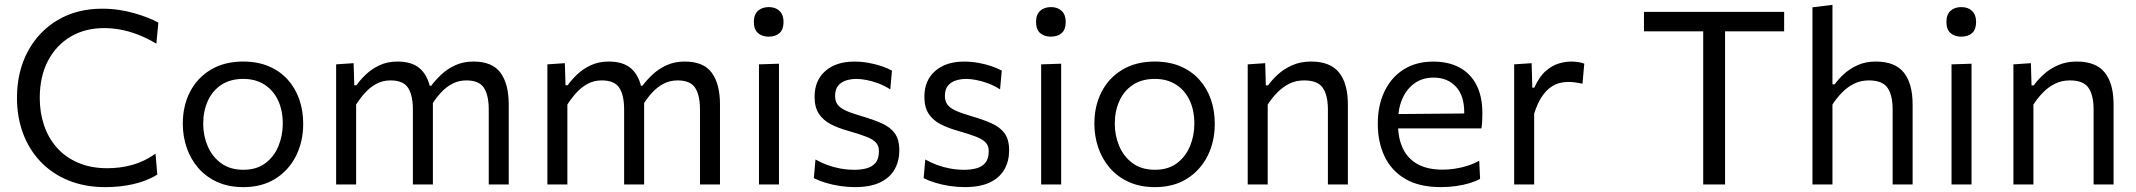

<svg xmlns="http://www.w3.org/2000/svg" viewBox="-20 -762 8823 793"><path d="M415.6 10.9Q331 10.9 263.2 -16.6Q195.5 -44.1 148 -93.8Q100.5 -143.5 75.3 -210.8Q50.1 -278.2 50.1 -357.6Q50.1 -465.6 94.5 -548.8Q138.8 -632 218 -679Q297.2 -726.1 402.2 -726.1Q437.5 -726.1 471.1 -721.1Q504.6 -716.1 534.6 -707.5Q564.6 -698.9 590 -688.9Q615.5 -679 634.1 -668.6L625.8 -581.6Q587.2 -604.5 550.3 -618.8Q513.4 -633.1 478.2 -639.6Q443.1 -646 409.7 -646Q332.3 -646 272.3 -611Q212.4 -575.9 178.3 -511.1Q144.2 -446.4 144.2 -357.2Q144.2 -297.4 161.8 -244.9Q179.4 -192.4 214.6 -152.5Q249.8 -112.7 302.3 -90Q354.7 -67.2 424 -67.2Q449.4 -67.2 474.8 -70.5Q500.3 -73.7 525.5 -80.6Q550.6 -87.5 574.9 -99.2Q599.2 -110.8 622.3 -127.2L629.7 -41Q608.5 -27.6 583.1 -17.6Q557.8 -7.7 530.2 -1.4Q502.6 4.8 473.6 7.9Q444.6 10.9 415.6 10.9Z M985.5 10.9Q924.2 10.9 877.5 -10.3Q830.7 -31.5 799 -68.1Q767.3 -104.7 751.1 -152Q735 -199.2 735 -251Q735 -325.3 765.1 -383.2Q795.3 -441.2 851.3 -474.5Q907.2 -507.8 984.2 -507.8Q1043.5 -507.8 1089.6 -488.4Q1135.6 -469 1167.6 -434Q1199.5 -398.9 1215.9 -352.2Q1232.3 -305.5 1232.3 -251Q1232.3 -177.3 1202.5 -117.9Q1172.7 -58.6 1117.3 -23.8Q1061.8 10.9 985.5 10.9ZM985.3 -60.8Q1040 -60.8 1076 -88Q1112.1 -115.2 1130 -158.6Q1147.9 -201.9 1147.9 -251Q1147.9 -306.9 1128 -348.5Q1108 -390.1 1071.4 -413.1Q1034.9 -436.1 985 -436.1Q931 -436.1 894 -411.5Q857 -386.9 838.2 -344.8Q819.3 -302.8 819.3 -251Q819.3 -201.9 837.7 -158.6Q856.1 -115.2 893 -88Q929.9 -60.8 985.3 -60.8Z M1368.3 0Q1368.3 -55.3 1368.3 -106.4Q1368.3 -157.6 1368.3 -218.8V-268.8Q1368.3 -324 1368.3 -381.4Q1368.3 -438.9 1368.3 -496.2L1440.5 -501.1L1443.2 -409.9H1452.2Q1467.7 -432.1 1491.5 -454.7Q1515.2 -477.3 1547.7 -492.5Q1580.2 -507.8 1621.9 -507.8Q1683.2 -507.8 1715.9 -477.6Q1748.6 -447.4 1758.4 -390.9L1763.5 -388Q1765.7 -374.7 1766.8 -360.5Q1767.9 -346.2 1767.9 -330.4Q1767.9 -298 1767.9 -273Q1767.9 -248.1 1767.9 -218.8Q1767.9 -159.8 1767.9 -107.5Q1767.9 -55.3 1767.9 0H1685.3Q1685.3 -55.3 1685.3 -107.1Q1685.3 -159 1685.3 -215.3V-309.3Q1685.3 -368.9 1665.3 -399.4Q1645.3 -429.9 1592.8 -429.9Q1561.2 -429.9 1535.4 -416.2Q1509.6 -402.5 1488.7 -379.7Q1467.9 -357 1450.9 -330.2V-215.3Q1450.9 -156.8 1450.9 -106Q1450.9 -55.3 1450.9 0ZM1998.6 0Q1998.6 -55.3 1998.6 -107.1Q1998.6 -159 1998.6 -215.3V-309.3Q1998.6 -368.9 1978.6 -399.4Q1958.6 -429.9 1906.2 -429.9Q1874.6 -429.9 1848.7 -416.4Q1822.9 -402.9 1801.8 -380.3Q1780.7 -357.7 1764 -330.2L1752 -407.8H1761Q1778.1 -431 1802.7 -454.1Q1827.3 -477.3 1860.3 -492.5Q1893.4 -507.8 1935.6 -507.8Q2013.5 -507.8 2047.4 -461.3Q2081.2 -414.8 2081.2 -330.4Q2081.2 -298 2081.2 -273Q2081.2 -248.1 2081.2 -218.8Q2081.2 -159.8 2081.2 -107.5Q2081.2 -55.3 2081.2 0Z M2240.8 0Q2240.8 -55.3 2240.8 -106.4Q2240.8 -157.6 2240.8 -218.8V-268.8Q2240.8 -324 2240.8 -381.4Q2240.8 -438.9 2240.8 -496.2L2313 -501.1L2315.7 -409.9H2324.7Q2340.2 -432.1 2364 -454.7Q2387.7 -477.3 2420.2 -492.5Q2452.7 -507.8 2494.4 -507.8Q2555.7 -507.8 2588.4 -477.6Q2621.1 -447.4 2630.9 -390.9L2636 -388Q2638.2 -374.7 2639.3 -360.5Q2640.4 -346.2 2640.4 -330.4Q2640.4 -298 2640.4 -273Q2640.4 -248.1 2640.4 -218.8Q2640.4 -159.8 2640.4 -107.5Q2640.4 -55.3 2640.4 0H2557.8Q2557.8 -55.3 2557.8 -107.1Q2557.8 -159 2557.8 -215.3V-309.3Q2557.8 -368.9 2537.8 -399.4Q2517.8 -429.9 2465.3 -429.9Q2433.7 -429.9 2407.9 -416.2Q2382.1 -402.5 2361.2 -379.7Q2340.4 -357 2323.4 -330.2V-215.3Q2323.4 -156.8 2323.4 -106Q2323.4 -55.3 2323.4 0ZM2871.1 0Q2871.1 -55.3 2871.1 -107.1Q2871.1 -159 2871.1 -215.3V-309.3Q2871.1 -368.9 2851.1 -399.4Q2831.1 -429.9 2778.7 -429.9Q2747.1 -429.9 2721.2 -416.4Q2695.4 -402.9 2674.3 -380.3Q2653.2 -357.7 2636.5 -330.2L2624.5 -407.8H2633.5Q2650.6 -431 2675.2 -454.1Q2699.8 -477.3 2732.8 -492.5Q2765.9 -507.8 2808.1 -507.8Q2886 -507.8 2919.9 -461.3Q2953.7 -414.8 2953.7 -330.4Q2953.7 -298 2953.7 -273Q2953.7 -248.1 2953.7 -218.8Q2953.7 -159.8 2953.7 -107.5Q2953.7 -55.3 2953.7 0Z M3114.7 0Q3114.7 -55.3 3114.7 -106.4Q3114.7 -157.6 3114.7 -218.8V-268.8Q3114.7 -313.3 3114.7 -351.1Q3114.7 -389 3114.7 -424.2Q3114.7 -459.5 3114.7 -496.2L3197.3 -498.9Q3197.3 -462.1 3197.3 -426.4Q3197.3 -390.7 3197.3 -352.4Q3197.3 -314.1 3197.3 -268.8V-218.8Q3197.3 -157.6 3197.3 -106.4Q3197.3 -55.3 3197.3 0ZM3154.4 -610.6Q3127.4 -610.6 3110.5 -625.5Q3093.6 -640.4 3093.6 -671.7Q3093.6 -701.9 3110.5 -717.3Q3127.4 -732.7 3155.4 -732.7Q3183.3 -732.7 3199.7 -716.7Q3216.2 -700.8 3216.2 -671.7Q3216.2 -640.4 3199.7 -625.5Q3183.1 -610.6 3154.4 -610.6Z M3510.5 10.8Q3479.4 10.8 3448.3 6Q3417.2 1.2 3389.7 -7.2Q3362.1 -15.6 3341.3 -26.2L3348.1 -103.3Q3370.8 -90.3 3397.1 -80.6Q3423.3 -71 3451.6 -65.8Q3479.9 -60.7 3508.7 -60.7Q3536.2 -60.7 3559.4 -66.9Q3582.5 -73.1 3596.4 -89.8Q3610.2 -106.5 3610.2 -138.4Q3610.2 -159.4 3598.1 -172.9Q3586 -186.4 3557.8 -197.4Q3529.7 -208.4 3481.4 -222.1Q3442 -233.1 3411 -249.1Q3380.1 -265.2 3362.2 -292Q3344.4 -318.8 3344.4 -362.4Q3344.4 -429.9 3388.8 -468.7Q3433.2 -507.6 3508.1 -507.6Q3538.9 -507.6 3567.9 -502.3Q3596.9 -497.1 3621.6 -488.6Q3646.2 -480.2 3664 -470.4L3657 -392.9Q3633 -408.2 3607.4 -417.8Q3581.8 -427.3 3558.3 -431.7Q3534.9 -436.1 3517.1 -436.1Q3496.6 -436.1 3476.4 -430.3Q3456.1 -424.5 3442.6 -409.2Q3429.1 -393.9 3429.1 -365.6Q3429.1 -345.2 3438.6 -331.2Q3448.1 -317.2 3471.5 -306.1Q3494.9 -294.9 3536.6 -282.9Q3585.9 -268.6 3621.3 -252.9Q3656.7 -237.2 3675.6 -211.5Q3694.4 -185.8 3694.4 -140.8Q3694.4 -97.5 3675.4 -63.2Q3656.4 -28.9 3616 -9.1Q3575.5 10.8 3510.5 10.8Z M3964 10.8Q3932.9 10.8 3901.8 6Q3870.7 1.2 3843.2 -7.2Q3815.6 -15.6 3794.8 -26.2L3801.6 -103.3Q3824.3 -90.3 3850.6 -80.6Q3876.8 -71 3905.1 -65.8Q3933.4 -60.7 3962.2 -60.7Q3989.7 -60.7 4012.9 -66.9Q4036 -73.1 4049.9 -89.8Q4063.7 -106.5 4063.7 -138.4Q4063.7 -159.4 4051.6 -172.9Q4039.5 -186.4 4011.3 -197.4Q3983.2 -208.4 3934.9 -222.1Q3895.5 -233.1 3864.5 -249.1Q3833.6 -265.2 3815.7 -292Q3797.9 -318.8 3797.9 -362.4Q3797.9 -429.9 3842.3 -468.7Q3886.7 -507.6 3961.6 -507.6Q3992.4 -507.6 4021.4 -502.3Q4050.4 -497.1 4075.1 -488.6Q4099.7 -480.2 4117.5 -470.4L4110.5 -392.9Q4086.5 -408.2 4060.9 -417.8Q4035.3 -427.3 4011.8 -431.7Q3988.4 -436.1 3970.6 -436.1Q3950.1 -436.1 3929.9 -430.3Q3909.6 -424.5 3896.1 -409.2Q3882.6 -393.9 3882.6 -365.6Q3882.6 -345.2 3892.1 -331.2Q3901.6 -317.2 3925 -306.1Q3948.4 -294.9 3990.1 -282.9Q4039.4 -268.6 4074.8 -252.9Q4110.2 -237.2 4129.1 -211.5Q4147.9 -185.8 4147.9 -140.8Q4147.9 -97.5 4128.9 -63.2Q4109.9 -28.9 4069.5 -9.1Q4029 10.8 3964 10.8Z M4280.2 0Q4280.2 -55.3 4280.2 -106.4Q4280.2 -157.6 4280.2 -218.8V-268.8Q4280.2 -313.3 4280.2 -351.1Q4280.2 -389 4280.2 -424.2Q4280.2 -459.5 4280.2 -496.2L4362.8 -498.9Q4362.8 -462.1 4362.8 -426.4Q4362.8 -390.7 4362.8 -352.4Q4362.8 -314.1 4362.8 -268.8V-218.8Q4362.8 -157.6 4362.8 -106.4Q4362.8 -55.3 4362.8 0ZM4319.9 -610.6Q4292.9 -610.6 4276 -625.5Q4259.1 -640.4 4259.1 -671.7Q4259.1 -701.9 4276 -717.3Q4292.9 -732.7 4320.9 -732.7Q4348.8 -732.7 4365.2 -716.7Q4381.7 -700.8 4381.7 -671.7Q4381.7 -640.4 4365.2 -625.5Q4348.6 -610.6 4319.9 -610.6Z M4750.5 10.9Q4689.2 10.9 4642.5 -10.3Q4595.7 -31.5 4564 -68.1Q4532.3 -104.7 4516.1 -152Q4500 -199.2 4500 -251Q4500 -325.3 4530.1 -383.2Q4560.3 -441.2 4616.3 -474.5Q4672.2 -507.8 4749.2 -507.8Q4808.5 -507.8 4854.6 -488.4Q4900.6 -469 4932.6 -434Q4964.5 -398.9 4980.9 -352.2Q4997.3 -305.5 4997.3 -251Q4997.3 -177.3 4967.5 -117.9Q4937.7 -58.6 4882.3 -23.8Q4826.8 10.9 4750.5 10.9ZM4750.3 -60.8Q4805 -60.8 4841 -88Q4877.1 -115.2 4895 -158.6Q4912.9 -201.9 4912.9 -251Q4912.9 -306.9 4893 -348.5Q4873 -390.1 4836.4 -413.1Q4799.9 -436.1 4750 -436.1Q4696 -436.1 4659 -411.5Q4622 -386.9 4603.2 -344.8Q4584.3 -302.8 4584.3 -251Q4584.3 -201.9 4602.7 -158.6Q4621.1 -115.2 4658 -88Q4694.9 -60.8 4750.3 -60.8Z M5133.3 0Q5133.3 -55.3 5133.3 -106.4Q5133.3 -157.6 5133.3 -218.8V-268.8Q5133.3 -324 5133.3 -381.4Q5133.3 -438.9 5133.3 -496.2L5205.5 -501.1L5208.2 -409.2H5217.2Q5233.1 -431.7 5258 -454.5Q5282.9 -477.3 5317 -492.5Q5351.2 -507.8 5395 -507.8Q5474.2 -507.8 5510.6 -462.4Q5547 -417 5547 -330.4Q5547 -298 5547 -273Q5547 -248.1 5547 -218.8Q5547 -159.8 5547 -107.5Q5547 -55.3 5547 0H5464.5Q5464.5 -55.3 5464.5 -107.1Q5464.5 -159 5464.5 -215.3V-309.3Q5464.5 -368.9 5443.3 -399.4Q5422.2 -429.9 5366.4 -429.9Q5332.8 -429.9 5305.5 -416.4Q5278.1 -402.9 5255.9 -380.3Q5233.7 -357.7 5215.9 -330.2V-215.3Q5215.9 -156.8 5215.9 -106Q5215.9 -55.3 5215.9 0Z M5930.7 10.8Q5841.7 10.8 5784.1 -23.1Q5726.5 -57 5698.5 -116.1Q5670.5 -175.1 5670.5 -251Q5670.5 -326 5698 -384Q5725.4 -442 5776.9 -474.8Q5828.3 -507.6 5900.1 -507.6Q5962.8 -507.6 6008.2 -483.1Q6053.6 -458.7 6078 -411.2Q6102.5 -363.8 6102.5 -294.6Q6102.5 -276.1 6101.7 -261.3Q6101 -246.4 6098.5 -231.6L6026 -268.2Q6027 -275.8 6027.3 -283.1Q6027.6 -290.5 6027.6 -297.4Q6027.6 -368.1 5992.6 -404.8Q5957.6 -441.5 5901.1 -441.5Q5855.6 -441.5 5822.7 -418.2Q5789.8 -395 5772 -354.1Q5754.1 -313.2 5754.1 -260.6V-249Q5754.1 -191.1 5774.1 -149Q5794 -106.9 5834.8 -84.1Q5875.7 -61.3 5938.5 -61.3Q5962 -61.3 5988.1 -65.1Q6014.3 -69 6040.2 -77.1Q6066.2 -85.2 6089.5 -98.1L6093.1 -23.4Q6074.1 -13.1 6049 -5.4Q6023.9 2.3 5993.8 6.5Q5963.8 10.8 5930.7 10.8ZM5705.1 -231.6V-290.5L6047.8 -293.5L6098.5 -274.4V-231.6Z M6233.8 0Q6233.8 -55.3 6233.8 -106.4Q6233.8 -157.6 6233.8 -218.8V-268.8Q6233.8 -324 6233.8 -381.4Q6233.8 -438.9 6233.8 -496.2L6306 -501.1L6308.7 -399.8H6317Q6337.3 -445.3 6364.1 -468.6Q6390.9 -491.9 6418.5 -499.9Q6446.1 -507.8 6469.1 -507.8Q6483 -507.8 6497 -505.8Q6510.9 -503.8 6523.4 -499.3L6516 -416.3Q6499.7 -419.6 6486.3 -421.6Q6472.9 -423.6 6455.3 -423.6Q6441.1 -423.6 6422.7 -419.4Q6404.3 -415.2 6385.1 -401.9Q6365.8 -388.7 6348 -362.4Q6330.2 -336.2 6316.4 -292.4V-215.3Q6316.4 -156.8 6316.4 -106Q6316.4 -55.3 6316.4 0Z M7014.6 0Q7014.6 -59.5 7014.6 -114.6Q7014.6 -169.7 7014.6 -235.5V-461.6Q7014.6 -528.7 7014.6 -584.5Q7014.6 -640.2 7014.6 -699.9L7050.4 -632.5H6965.8Q6905.3 -632.5 6858.7 -632.5Q6812.1 -632.5 6769.9 -632.5V-713H7348.9V-632.5Q7307.1 -632.5 7260.5 -632.5Q7213.9 -632.5 7153.1 -632.5H7068.4L7104.9 -699.9Q7104.9 -640.2 7104.9 -584.5Q7104.9 -528.7 7104.9 -461.6V-235.5Q7104.9 -169.7 7104.9 -114.6Q7104.9 -59.5 7104.9 0Z M7465.8 0Q7465.8 -55.3 7465.8 -106.4Q7465.8 -157.6 7465.8 -218.8V-493.7Q7465.8 -556.5 7465.8 -615.9Q7465.8 -675.3 7465.8 -731.8L7548.4 -742Q7548.4 -682.3 7548.4 -621.1Q7548.4 -559.9 7548.4 -493.7V-413.6H7557.4Q7572.4 -434.7 7596.2 -456.5Q7620.1 -478.3 7652.8 -493.1Q7685.5 -507.8 7727.5 -507.8Q7806.7 -507.8 7843.1 -462.4Q7879.5 -417 7879.5 -330.4Q7879.5 -298 7879.5 -273Q7879.5 -248.1 7879.5 -218.8Q7879.5 -159.8 7879.5 -107.5Q7879.5 -55.3 7879.5 0H7797Q7797 -55.3 7797 -107.1Q7797 -159 7797 -215.3V-309.3Q7797 -368.9 7775.8 -399.4Q7754.7 -429.9 7698.9 -429.9Q7665.3 -429.9 7638 -416.4Q7610.6 -402.9 7588.4 -380.3Q7566.2 -357.7 7548.4 -330.2V-215.3Q7548.4 -156.8 7548.4 -106Q7548.4 -55.3 7548.4 0Z M8040.2 0Q8040.2 -55.3 8040.2 -106.4Q8040.2 -157.6 8040.2 -218.8V-268.8Q8040.2 -313.3 8040.2 -351.1Q8040.2 -389 8040.2 -424.2Q8040.2 -459.5 8040.2 -496.2L8122.8 -498.9Q8122.8 -462.1 8122.8 -426.4Q8122.8 -390.7 8122.8 -352.4Q8122.8 -314.1 8122.8 -268.8V-218.8Q8122.8 -157.6 8122.8 -106.4Q8122.8 -55.3 8122.8 0ZM8079.9 -610.6Q8052.9 -610.6 8036 -625.5Q8019.1 -640.4 8019.1 -671.7Q8019.1 -701.9 8036 -717.3Q8052.9 -732.7 8080.9 -732.7Q8108.8 -732.7 8125.2 -716.7Q8141.7 -700.8 8141.7 -671.7Q8141.7 -640.4 8125.2 -625.5Q8108.6 -610.6 8079.9 -610.6Z M8295.8 0Q8295.8 -55.3 8295.8 -106.4Q8295.8 -157.6 8295.8 -218.8V-268.8Q8295.8 -324 8295.8 -381.4Q8295.8 -438.9 8295.8 -496.2L8368 -501.1L8370.7 -409.2H8379.7Q8395.6 -431.7 8420.5 -454.5Q8445.4 -477.3 8479.5 -492.5Q8513.7 -507.8 8557.5 -507.8Q8636.7 -507.8 8673.1 -462.4Q8709.5 -417 8709.5 -330.4Q8709.5 -298 8709.5 -273Q8709.5 -248.1 8709.5 -218.8Q8709.5 -159.8 8709.5 -107.5Q8709.5 -55.3 8709.5 0H8627Q8627 -55.3 8627 -107.1Q8627 -159 8627 -215.3V-309.3Q8627 -368.9 8605.8 -399.4Q8584.7 -429.9 8528.9 -429.9Q8495.3 -429.9 8468 -416.4Q8440.6 -402.9 8418.4 -380.3Q8396.2 -357.7 8378.4 -330.2V-215.3Q8378.4 -156.8 8378.4 -106Q8378.4 -55.3 8378.4 0Z"/></svg>

Font: Commissioner Thin
Style: Regular
Weight: 100
Designer: Kostas Bartsokas
Foundry: Kostas Bartsokas
Version: Version 1.001;gftools[0.9.23]